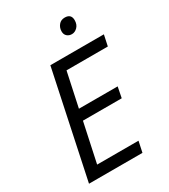

<svg xmlns="http://www.w3.org/2000/svg" viewBox="-219 -1019 992 1124"><g transform="rotate(-30 277.5 -457.0)"><path d="M42 0 192.9 -713.9H554.7L539.1 -640.6H259.8L210.4 -409.7H472.2L458 -337.4H195.8L139.2 -73.2H418.9L403.3 0ZM394 -808.1Q375 -808.1 361.8 -819.6Q348.6 -831.1 348.6 -852.1Q348.6 -876.5 363.5 -895Q378.4 -913.6 404.8 -913.6Q448.2 -913.6 448.2 -871.1Q448.2 -842.3 431.4 -825.2Q414.6 -808.1 394 -808.1Z"/></g></svg>

Font: Open Sans
Style: Italic
Weight: 400
Italic angle: -12°
Designer: Monotype Design Team
Foundry: Monotype Imaging Inc.
Version: Version 3.000; ttfautohint (v1.8.4)